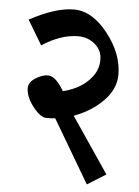

<svg xmlns="http://www.w3.org/2000/svg" viewBox="-55 -715 635 876"><g transform="rotate(5 262.5 -277.0)"><path d="M46 -608Q165 -672 248.5 -672Q332 -672 404 -580.5Q476 -489 476 -393Q476 -328 422.5 -273Q369 -218 289 -189L461 65L376 118L206 -170Q194 -168 166 -168Q138 -168 103.5 -212.5Q69 -257 69 -297Q69 -323 99.5 -342.5Q130 -362 156 -362Q192 -362 230 -296Q317 -318 361 -375Q388 -410 388 -453.5Q388 -497 355.5 -524.5Q323 -552 278 -552Q200 -552 113 -496Z"/></g></svg>

Font: Halant
Style: Bold
Weight: 700
Designer: Hitesh Malaviya (Devanagari), Satya Rajpurohit (Latin)
Foundry: Indian Type Foundry
Version: Version 1.101;PS 1.0;hotconv 1.0.78;makeotf.lib2.5.61930; tt